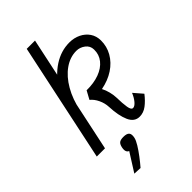

<svg xmlns="http://www.w3.org/2000/svg" viewBox="-311 -887 1222 1222"><g transform="rotate(-45 300.0 -276.0)"><path d="M404 14Q357.5 14 335.2 -36.2Q313 -86.5 309.5 -168.5Q308 -203.5 292.5 -236.2Q277 -269 253 -288L283.5 -344Q348 -343 397.2 -361.2Q446.5 -379.5 474 -413.8Q501.5 -448 500.5 -494Q500 -527.5 473.2 -547.8Q446.5 -568 414.5 -568Q357.5 -568 306.5 -532Q255.5 -496 218 -431.2Q180.5 -366.5 163 -279.5L92.5 -290.5Q114.5 -395 163.2 -472.8Q212 -550.5 278.8 -593.8Q345.5 -637 421 -637Q463 -637 497.2 -620.2Q531.5 -603.5 551.8 -573.8Q572 -544 572.5 -504Q573 -450 546.5 -403.5Q520 -357 471.5 -325Q423 -293 358 -280.5Q370.5 -257 377.5 -228.5Q384.5 -200 385 -177Q386 -122 391.5 -88.5Q397 -55 413 -55Q428 -55 445.8 -75.8Q463.5 -96.5 476.5 -128L528 -68.5Q499.5 -31.5 469.2 -8.8Q439 14 404 14ZM31 0 200.5 -800H275L105 0ZM123 246 202 121Q190.5 117 186 105Q181.5 93 185.5 72.5Q190.5 48.5 202 39.8Q213.5 31 239 31Q269.5 31 280.2 43.5Q291 56 285 84.5Q281 103.5 263.5 132Q246 160.5 222.8 191.2Q199.5 222 176.5 248.5Z"/></g></svg>

Font: Victor Mono Thin
Style: Italic
Weight: 100
Italic angle: -12°
Monospace: yes
Designer: Rune Bjørnerås
Version: Version 1.561;gftools[0.9.30]